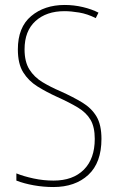

<svg xmlns="http://www.w3.org/2000/svg" viewBox="-20 -744 475 774"><path d="M389 -184Q389 -88 336 -39Q283 10 195 10Q155 10 116 3Q77 -4 46 -16V-45Q76 -33 115.5 -24.5Q155 -16 196 -16Q274 -16 318 -60Q362 -104 362 -184Q362 -232 345 -261Q328 -290 294 -310.5Q260 -331 211 -353Q167 -373 131 -395.5Q95 -418 73.5 -452.5Q52 -487 52 -545Q52 -634 105.5 -679Q159 -724 241 -724Q278 -724 314 -715.5Q350 -707 377 -693L366 -671Q332 -688 299 -693.5Q266 -699 240 -699Q167 -699 123 -659Q79 -619 79 -545Q79 -495 98.5 -464Q118 -433 151 -413Q184 -393 224 -376Q275 -353 312 -330.5Q349 -308 369 -274.5Q389 -241 389 -184Z"/></svg>

Font: Noto Sans Telugu Condensed Thin
Style: Regular
Weight: 100
Width: 3
Designer: Jelle Bosma - Monotype Design Team
Foundry: Monotype Imaging Inc.
Version: Version 2.005; ttfautohint (v1.8.4.7-5d5b)